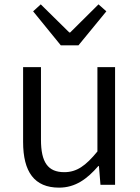

<svg xmlns="http://www.w3.org/2000/svg" viewBox="-20 -848 642 881"><path d="M251 13C326 13 380 -27 431 -86H434L441 0H508V-540H427V-153C373 -87 332 -58 275 -58C200 -58 168 -103 168 -207V-540H86V-197C86 -59 138 13 251 13ZM259 -640H340L468 -796L432 -828L302 -699H298L167 -828L132 -796Z"/></svg>

Font: Noto Sans CJK HK DemiLight
Style: Regular
Weight: 350
Designer: Ryoko NISHIZUKA 西塚涼子 (kana, bopomofo & ideographs); Paul D. Hunt (Latin, Greek & Cyrillic); Sandoll Communications 산돌커뮤니
Foundry: Adobe
Version: Version 2.004;hotconv 1.0.118;makeotfexe 2.5.65603